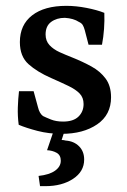

<svg xmlns="http://www.w3.org/2000/svg" viewBox="-20 -448 435 657"><path d="M44 -21Q40 -51 41 -80.5Q42 -110 45 -136H95L110 -81Q115 -60 127 -51Q137 -46 154.5 -39Q172 -32 196 -32Q231 -32 248.5 -49Q266 -66 266 -92Q266 -114 252.5 -128Q239 -142 214 -154Q189 -166 155 -181Q107 -202 77.5 -228.5Q48 -255 48 -304Q48 -363 90 -395.5Q132 -428 207 -428Q240 -428 276 -421Q312 -414 337 -404Q338 -377 336 -349Q334 -321 329 -295H283L270 -345Q267 -356 263 -362.5Q259 -369 250 -373Q241 -379 229 -382.5Q217 -386 202 -387Q174 -387 155 -373Q136 -359 136 -330Q136 -308 149.5 -293.5Q163 -279 184 -269.5Q205 -260 228 -251Q263 -237 293 -220.5Q323 -204 341.5 -179Q360 -154 360 -115Q360 -55 312.5 -22.5Q265 10 191 10Q147 10 108.5 0Q70 -10 44 -21ZM207 -19 191 31Q194 31 198 31.5Q202 32 205 33Q233 35 250.5 52.5Q268 70 268 98Q268 139 230 164Q192 189 135 189Q130 189 126 189Q122 189 117 189L112 154Q149 150 168.5 136Q188 122 188 102Q188 83 174 75Q160 67 141 66L170 -19Z"/></svg>

Font: Yrsa Medium
Style: Regular
Weight: 500
Designer: Anna Giedrys (Yrsa+Rasa design), David Brezina (Yrsa art-direction, Rasa art-direction, design)
Foundry: Rosetta Type Foundry
Version: Version 2.004